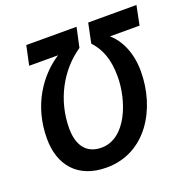

<svg xmlns="http://www.w3.org/2000/svg" viewBox="-128 -839 967 976"><g transform="rotate(-20 355.5 -351.5)"><path d="M287 11C502 11 617 -190 617 -390C617 -491 580 -567 530 -610H690L711 -714H450L428 -608C472 -560 497 -500 497 -405C497 -276 432 -93 297 -93C215 -93 175 -150 175 -241C175 -391 248 -529 364 -608L387 -714H115L93 -610H249C143 -541 51 -411 51 -230C51 -90 129 11 287 11Z"/></g></svg>

Font: Noto Sans SemiCondensed SemiBold
Style: Italic
Weight: 600
Width: 4
Italic angle: -12°
Designer: Monotype Design Team
Foundry: Monotype Imaging Inc.
Version: Version 2.013